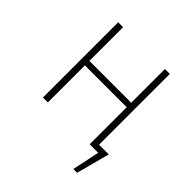

<svg xmlns="http://www.w3.org/2000/svg" viewBox="-177 -658 938 938"><g transform="rotate(45 292.5 -189.0)"><path d="M471 -31H538L492 142H466L496 0H437V-256H148V0H114V-520H148V-287H437V-520H471Z"/></g></svg>

Font: Fira Sans UltraLight
Style: Regular
Weight: 200
Designer: Carrois Corporate & Edenspiekermann AG
Foundry: Carrois Corporate GbR & Edenspiekermann AG
Version: Version 4.106;PS 004.106;hotconv 1.0.70;makeotf.lib2.5.58329